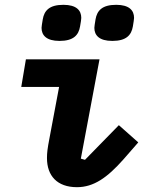

<svg xmlns="http://www.w3.org/2000/svg" viewBox="-20 -761 640 793"><path d="M297.9 12.1C366.8 12.1 422.9 -27 490.1 -103L551.1 -172.9L470.9 -244L331 -100.9L313.9 -105.8L391 -516H87L67.8 -402H224.1L183.9 -187.9C176.1 -147 174 -130 174 -108C174 -35.2 215.9 12.1 297.9 12.1ZM151.6 -646C151.6 -615.1 171.9 -592 225.9 -592C283.7 -592 304.7 -616.1 310.7 -652C313.9 -670.1 315.7 -681.1 315.7 -687.1C315.7 -718 295.8 -741.1 241.8 -741.1C183.6 -741.1 162.6 -717 156.6 -681.1C153.8 -663 151.6 -652 151.6 -646ZM369.7 -646C369.7 -615.1 389.9 -592 443.9 -592C501.8 -592 522.7 -616.1 528.8 -652C531.6 -670.1 533.7 -681.1 533.7 -687.1C533.7 -718 513.8 -741.1 459.9 -741.1C401.6 -741.1 380.7 -717 374.6 -681.1C371.8 -663 369.7 -652 369.7 -646Z"/></svg>

Font: Margiela Mono Italic Bold It
Style: Regular
Weight: 700
Designer: Mike Abbink, Paul van der Laan, Pieter van Rosmalen
Foundry: Bold Monday
Version: Version 2.003 2021